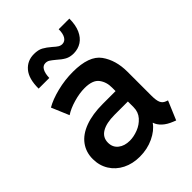

<svg xmlns="http://www.w3.org/2000/svg" viewBox="-210 -840 958 958"><g transform="rotate(-45 269.5 -361.0)"><path d="M35.2 -150.4Q35.2 -198.7 61.8 -234.9Q88.4 -271 140.4 -290.3Q192.4 -309.6 265.6 -309.6H355.5V-334Q356 -373.5 334.7 -401.6Q313.5 -429.7 256.8 -429.7Q220.7 -429.7 178.5 -417.5Q136.2 -405.3 108.4 -386.7L69.3 -479.5Q105 -500.5 160.4 -514.4Q215.8 -528.3 272.5 -528.3Q386.7 -528.3 426.3 -472.9Q465.8 -417.5 465.8 -335.9V-166Q465.8 -134.3 472.7 -118.2Q479.5 -102.1 497.1 -95.7L507.8 -91.8L465.8 7.8L451.2 2Q419.9 -10.3 400.9 -28.1Q381.8 -45.9 375.5 -66.4H374.5Q352.1 -34.2 307.6 -13.2Q263.2 7.8 210 7.8Q159.7 7.8 119.9 -12.2Q80.1 -32.2 57.6 -68.4Q35.2 -104.5 35.2 -150.4ZM231.4 -84Q258.8 -84 289.3 -95.7Q319.8 -107.4 341.1 -131.3Q362.3 -155.3 362.3 -189.5V-229.5H268.6Q210 -229.5 178.2 -210.4Q146.5 -191.4 146.5 -154.3Q146.5 -121.6 170.2 -102.8Q193.8 -84 231.4 -84ZM199.2 -728.5Q227.5 -728.5 246.6 -718.3Q265.6 -708 288.1 -688.5Q301.8 -675.8 312 -669.4Q322.3 -663.1 334 -663.1Q353 -663.6 363.3 -681.2Q373.5 -698.7 373 -728.5H448.2Q448.2 -683.1 434.3 -652.1Q420.4 -621.1 396.5 -605.7Q372.6 -590.3 341.8 -589.8Q314.5 -589.8 295.7 -600.3Q276.9 -610.8 255.9 -629.9Q238.3 -644.5 228.8 -650.4Q219.2 -656.2 207 -656.2Q188.5 -656.2 178.7 -638.4Q168.9 -620.6 168 -589.8H92.8Q92.3 -659.7 121.8 -694.3Q151.4 -729 199.2 -728.5Z"/></g></svg>

Font: Reddit Sans Vanilla SemiBold
Style: Regular
Weight: 600
Designer: Stephen Hutchings
Foundry: Reddit
Version: Version 1.013